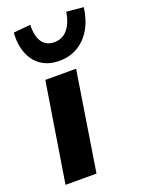

<svg xmlns="http://www.w3.org/2000/svg" viewBox="-144 -828 674 897"><g transform="rotate(-20 193.0 -379.5)"><path d="M22 0 101 -493H254L176 0ZM194 -554Q142 -554 105.5 -578.5Q69 -603 51.5 -647.5Q34 -692 38 -751L123 -759Q121 -704 141 -674Q161 -644 202 -644Q242 -644 267.5 -674Q293 -704 302 -759L386 -751Q379 -692 353.5 -647.5Q328 -603 287.5 -578.5Q247 -554 194 -554Z"/></g></svg>

Font: Nunito Sans 11pt ExtraBold
Style: Italic
Weight: 800
Italic angle: -9°
Version: Version 3.101;gftools[0.9.27]